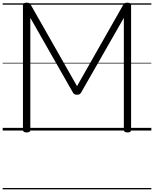

<svg xmlns="http://www.w3.org/2000/svg" viewBox="-20 -973 1148 1431"><path d="M178 14Q151 14 151 -5V-934Q151 -944 158 -948.5Q165 -953 179 -953Q193 -953 199 -949Q205 -945 210 -936L554 -331L898 -936Q903 -945 909 -949Q915 -953 930 -953Q957 -953 957 -934V-5Q957 5 950.5 9.5Q944 14 930 14Q903 14 903 -5V-840L585 -284Q579 -274 572.5 -270.5Q566 -267 554 -267Q543 -267 536 -270.5Q529 -274 523 -284L206 -840V-5Q206 5 199.5 9.5Q193 14 178 14ZM0 428H1108V438H0ZM0 -20H1108V0H0ZM0 -505H1108V-500H0ZM0 -948H1108V-938H0Z"/></svg>

Font: Playwrite US Modern Guides
Style: Regular
Weight: 400
Designer: Veronika Burian, José Scaglione
Foundry: TypeTogether
Version: Version 1.003